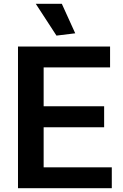

<svg xmlns="http://www.w3.org/2000/svg" viewBox="-20 -983 643 1003"><path d="M275 -797 167 -963H303L373 -809ZM74 -740H555V-631H208V-428H524V-318H208V-109H564V0H74Z"/></svg>

Font: Encode Sans Narrow
Style: SemiBold
Weight: 600
Designer: Pablo Impallari, Andres Torresi
Foundry: Pablo Impallari, Andres Torresi
Version: Version 1.000; ttfautohint (v1.00) -l 8 -r 50 -G 200 -x 14 -